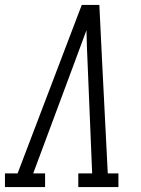

<svg xmlns="http://www.w3.org/2000/svg" viewBox="-50 -755 570 775"><path d="M-30 0V-55H21L280 -735H351L363 -490L385 -55H428V0H266V-55H322L304 -490Q302 -526 301 -562Q300 -598 299 -633Q286 -597 272.5 -561.5Q259 -526 246 -490L84 -55H132V0Z"/></svg>

Font: Iosevka Slab Light Oblique
Style: Regular
Weight: 300
Italic angle: -9°
Monospace: yes
Designer: Belleve Invis
Foundry: Belleve Invis
Version: Version 11.1.1; ttfautohint (v1.8.3)